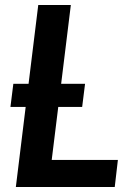

<svg xmlns="http://www.w3.org/2000/svg" viewBox="-20 -743 527 763"><path d="M448.5 -107.5 436 0H43L82 -318H21.5L33 -410H93.5L132 -723H261.5L223 -410H318L306.5 -318H211.5L185.5 -107.5Z"/></svg>

Font: Lato 2
Style: Bold Italic
Weight: 700
Italic angle: -7°
Designer: Lukasz Dziedzic with Adam Twardoch and Botio Nikoltchev
Foundry: tyPoland Lukasz Dziedzic
Version: Version 2.015; 2015-08-06; http://www.latofonts.com/